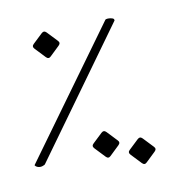

<svg xmlns="http://www.w3.org/2000/svg" viewBox="-94 -794 1053 1071"><g transform="rotate(10 433.0 -258.0)"><path d="M739 -72 809 -37Q826 -29 817 -11L784 56Q776 73 758 64L688 29Q670 20 679 3L712 -63Q721 -81 739 -72ZM534 -72 604 -37Q621 -29 612 -11L579 56Q571 73 553 64L483 29Q465 20 474 3L507 -63Q516 -81 534 -72ZM109 -561 179 -526Q196 -518 187 -500L154 -433Q146 -416 128 -425L58 -460Q40 -469 49 -486L82 -552Q91 -570 109 -561ZM458 -702Q467 -702 470 -693L227 164Q226 169 214 178Q203 186 189 186Q184 186 178 184Q174 182 172 181L171 179L419 -688Q419 -690 424 -693Q428 -696 438 -699Q447 -702 458 -702Z"/></g></svg>

Font: Amiri
Style: Regular
Weight: 400
Designer: Khaled Hosny
Version: Version 0.114